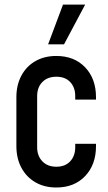

<svg xmlns="http://www.w3.org/2000/svg" viewBox="-20 -800 470 832"><path d="M224 12.5Q172.5 12.5 133.5 -10Q94.5 -32.5 72.8 -73Q51 -113.5 51 -167V-378.5Q51 -432 72.8 -472.5Q94.5 -513 133.5 -535.2Q172.5 -557.5 224 -557.5Q302 -557.5 349 -508.2Q396 -459 396 -378.5V-368.5H306V-383.5Q306 -421.5 284.2 -444.5Q262.5 -467.5 224 -467.5Q186 -467.5 163.5 -444.5Q141 -421.5 141 -383.5V-162Q141 -124.5 163.5 -101Q186 -77.5 224 -77.5Q262.5 -77.5 284.2 -101Q306 -124.5 306 -162V-177H396V-167Q396 -86.5 349 -37Q302 12.5 224 12.5ZM188.5 -608 253 -780H349L257.5 -608Z"/></svg>

Font: Mohave Medium
Style: Regular
Weight: 500
Designer: Gumpita Rahayu
Foundry: Tokotype
Version: Version 2.003